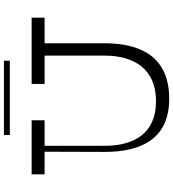

<svg xmlns="http://www.w3.org/2000/svg" viewBox="28 -909 881 977"><g transform="rotate(-90 468.5 -420.5)"><path d="M648 -841H270V-811H648ZM867 -700H530V-634H674V-329C674 -179 606 -67 442 -67C278 -67 215 -179 215 -329V-634H345V-700H70V-634H185L184 -332C183 -127 262 0 454 0C655 0 737 -127 737 -332V-634H867Z"/></g></svg>

Font: Space Cowgirl Light
Style: Regular
Weight: 300
Designer: Valery Marier
Foundry: Valery Marier
Version: Version 1.000;hotconv 1.0.109;makeotfexe 2.5.65596